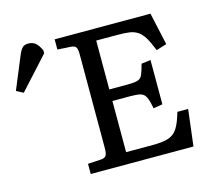

<svg xmlns="http://www.w3.org/2000/svg" viewBox="-288 -839 1076 964"><g transform="rotate(-15 250.0 -357.0)"><path d="M69 0V-53L138 -57Q156 -58 163.5 -68Q171 -78 171 -108V-596Q171 -621 164.5 -631.5Q158 -642 136 -643L69 -647V-700H567L604 -532L550 -515Q533 -558 518 -583Q503 -608 484.5 -620.5Q466 -633 441 -636.5Q416 -640 378 -640H269V-386H363Q399 -386 416 -391Q433 -396 441 -413.5Q449 -431 459 -469L507 -475V-245L459 -237Q452 -278 442.5 -297Q433 -316 415 -321Q397 -326 361 -326H269V-60H409Q460 -60 490 -70Q520 -80 537.5 -108Q555 -136 570 -189H626L603 0ZM-150 -481 -186 -500 -116 -669Q-105 -695 -94.5 -704.5Q-84 -714 -65 -714Q-43 -714 -28 -702Q-13 -690 0 -661V-646Z"/></g></svg>

Font: Literata 7pt
Style: Regular
Weight: 400
Designer: Latin by Veronika Burian and Jose Scaglione. Greek by Irene Vlachou. Cyrillic by Vera Evstafieva.
Foundry: TypeTogether
Version: Version 3.002